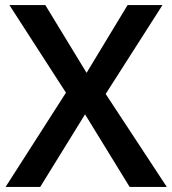

<svg xmlns="http://www.w3.org/2000/svg" viewBox="-20 -734 676 754"><path d="M635 0H489L314 -285L138 0H2L239 -370L17 -714H158L320 -448L481 -714H618L395 -365Z"/></svg>

Font: Noto Sans Bassa Vah SemiBold
Style: Regular
Weight: 600
Designer: Monotype Design Team
Foundry: Monotype Imaging Inc.
Version: Version 2.002; ttfautohint (v1.8.4.7-5d5b)